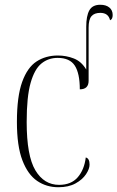

<svg xmlns="http://www.w3.org/2000/svg" viewBox="-20 -776 493 806"><path d="M225 10Q175 10 136 -16.5Q97 -43 74 -103Q51 -163 51 -264Q51 -371 73 -432Q95 -493 133.5 -518Q172 -543 223 -543Q258 -543 290 -530.5Q322 -518 342 -484V-664Q342 -709 355 -732.5Q368 -756 401 -756Q425 -756 439 -744.5Q453 -733 453 -713Q453 -695 442 -691Q435 -722 401 -722Q376 -722 364 -708Q352 -694 352 -660V-437Q352 -401 315 -401Q315 -468 294 -500.5Q273 -533 222 -533Q183 -533 154 -509.5Q125 -486 108.5 -428Q92 -370 92 -264Q92 -122 128.5 -61Q165 0 228 0Q279 0 306.5 -32Q334 -64 340 -115Q356 -111 356 -85Q356 -67 341 -44.5Q326 -22 297 -6Q268 10 225 10Z"/></svg>

Font: Noto Serif Display Condensed ExtraLight
Style: Regular
Weight: 200
Width: 3
Designer: Monotype Design Team
Foundry: Monotype Imaging Inc.
Version: Version 2.009